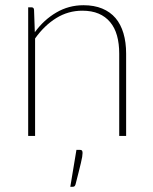

<svg xmlns="http://www.w3.org/2000/svg" viewBox="-20 -521 586 736"><path d="M113.5 -397.5Q148 -445 195.8 -473Q243.5 -501 300 -501Q341 -501 371.8 -488.2Q402.5 -475.5 422.8 -451.8Q443 -428 453.2 -393.5Q463.5 -359 463.5 -315.5V0H437V-315.5Q437 -354 428.5 -384.5Q420 -415 402.2 -436.2Q384.5 -457.5 358 -468.8Q331.5 -480 295.5 -480Q241.5 -480 195.8 -451.8Q150 -423.5 114.5 -373.5V0H88V-493H100.5Q110 -493 110.5 -483ZM287 53.5Q292.5 53.5 294.5 56.5Q296.5 59.5 296.5 65.5Q296.5 71 295 80.5Q293.5 90 290 104.2Q286.5 118.5 281.5 138.8Q276.5 159 269.5 186Q268 190.5 265.8 192.8Q263.5 195 258 195H249.5L273 53.5Z"/></svg>

Font: Lato ExtraLight
Style: Regular
Weight: 275
Designer: Lukasz Dziedzic with Adam Twardoch and Botio Nikoltchev
Foundry: tyPoland Lukasz Dziedzic
Version: Version 2.015; 2015-08-06; http://www.latofonts.com/